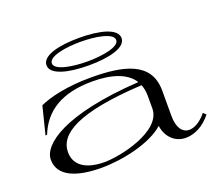

<svg xmlns="http://www.w3.org/2000/svg" viewBox="-127 -946 1318 1149"><g transform="rotate(-20 532.0 -371.5)"><path d="M338 15C476 15 658 -26 744 -104C754 -31 805 19 874 19C928 19 989 -10 1036 -70L1019 -87C981 -40 941 -19 909 -19C866 -19 836 -58 836 -134V-296C836 -481 663 -515 459 -515C310 -515 194 -487 132 -458L88 -282H98C152 -419 269 -490 462 -490C582 -490 677 -460 719 -392C236 -362 68 -230 68 -134C68 -30 177 15 338 15ZM367 -11C255 -11 180 -53 180 -141C180 -256 315 -345 731 -368C739 -347 744 -323 744 -296V-215C744 -71 470 -11 367 -11ZM476 -587C607 -587 715 -614 715 -674C715 -735 607 -762 476 -762C345 -762 237 -735 237 -674C237 -614 345 -587 476 -587ZM476 -612C382 -612 271 -630 271 -674C271 -719 382 -737 476 -737C570 -737 681 -719 681 -674C681 -630 570 -612 476 -612Z"/></g></svg>

Font: Sprat Extended
Style: Regular
Weight: 400
Width: 9
Designer: Ethan Nakache
Foundry: Collletttivo
Version: Version 2.000;Glyphs 3.2 (3217)